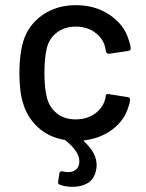

<svg xmlns="http://www.w3.org/2000/svg" viewBox="-20 -537 566 743"><path d="M389 -163V-167Q392 -175 400 -173L475 -161Q483 -159 483 -153V-149Q483 -140 478 -127Q463 -73 417 -37.5Q371 -2 307 6Q301 8 306 11Q354 55 354 102Q354 113 351 125Q343 158 318.5 172Q294 186 262 186Q234 186 212 178Q203 175 205 166L210 133Q211 128 214.5 126.5Q218 125 222 126Q233 129 244 129Q263 129 275 118.5Q287 108 287 87Q287 49 233 6Q232 4 228 4Q170 -6 128.5 -43Q87 -80 70 -135Q55 -181 55 -256Q55 -325 70 -377Q90 -441 144.5 -479Q199 -517 274 -517Q349 -517 405 -479Q461 -441 478 -383Q484 -367 486 -350Q486 -342 477 -340L402 -329H400Q393 -329 390 -338L387 -354Q379 -388 348 -411Q317 -434 273 -434Q230 -434 200 -411Q170 -388 161 -350Q152 -314 152 -255Q152 -197 161 -161Q171 -121 200.5 -98Q230 -75 273 -75Q317 -75 348.5 -98Q380 -121 388 -158Q389 -159 388.5 -160.5Q388 -162 389 -163Z"/></svg>

Font: Amber EN Medium
Style: Regular
Weight: 500
Designer: Jeremy Tribby
Foundry: Tribby Type Co.
Version: Version 1.403 November 24, 2021